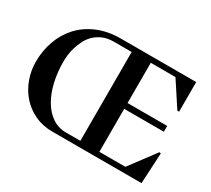

<svg xmlns="http://www.w3.org/2000/svg" viewBox="-132 -915 1258 1145"><g transform="rotate(30 497.0 -342.5)"><path d="M905 -332H632V-36H811L943 -213L954 -211L943 0H331Q262 0 207 -26Q152 -52 114 -95.5Q76 -139 55.5 -195.5Q35 -252 35 -313Q35 -388 59 -455.5Q83 -523 129.5 -574Q176 -625 246 -655Q316 -685 407 -685H924V-481H912L802 -649H632V-372H905ZM378 -648Q336 -648 304.5 -634.5Q273 -621 250.5 -599.5Q228 -578 214 -550.5Q200 -523 191.5 -495Q183 -467 180 -441Q177 -415 177 -396Q177 -323 192 -257.5Q207 -192 236 -142.5Q265 -93 307 -64.5Q349 -36 402 -36H501V-648Z"/></g></svg>

Font: Bluu Next Cyrillic
Style: Bold
Weight: 700
Designer: Igor Stepanchenko
Foundry: Igor Stepanchenko
Version: Version 1.000